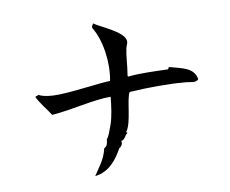

<svg xmlns="http://www.w3.org/2000/svg" viewBox="-82 -834 1163 969"><g transform="rotate(-10 500.0 -349.5)"><path d="M927 -360C917 -424 850 -429 794 -446C786 -447 790 -433 781 -436C710 -438 641 -441 585 -435C580 -434 578 -437 579 -442C588 -496 588 -537 597 -578C601 -594 609 -602 606 -617C596 -664 490 -704 452 -730C451 -719 441 -720 446 -706C488 -638 505 -521 487 -429C431 -428 306 -408 221 -406C181 -405 144 -409 117 -423C112 -414 98 -422 104 -410C118 -381 149 -343 170 -311C276 -319 384 -350 476 -350C472 -305 464 -247 451 -211C439 -179 430 -150 420 -143C417 -120 417 -109 399 -99C386 -40 348 1 330 31C402 23 444 -32 473 -85C486 -93 495 -107 490 -121C511 -123 511 -145 529 -156C529 -156 522 -157 523 -162C555 -203 554 -324 575 -357C673 -363 773 -364 862 -356C888 -354 910 -343 927 -360Z"/></g></svg>

Font: Yuji Syuku Std R
Style: Regular
Weight: 400
Designer: Kataoka Yuji
Foundry: Kinuta Font Factory
Version: Version 3.000;hotconv 1.0.111;makeotfexe 2.5.65597